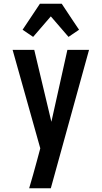

<svg xmlns="http://www.w3.org/2000/svg" viewBox="-20 -785 540 1020"><path d="M135 215Q146 179 156 142.5Q166 106 176 70L194 3L47 -520H162L253 -138L338 -520H453L250 215ZM156 -589 100 -627 192 -765H308L369 -673L400 -627L344 -589L250 -698Z"/></svg>

Font: Iosevka Fixed
Style: Bold
Weight: 700
Monospace: yes
Designer: Belleve Invis
Foundry: Belleve Invis
Version: Version 32.3.0